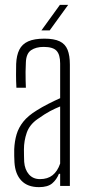

<svg xmlns="http://www.w3.org/2000/svg" viewBox="-20 -765 366 790"><path d="M140.5 5Q93.5 5 68 -21.8Q42.5 -48.5 39.5 -97Q39 -112 38.5 -123.8Q38 -135.5 38.5 -151Q40 -184 48.2 -212Q56.5 -240 76 -264.5Q95.5 -289 131.5 -311Q152 -324 179 -337.8Q206 -351.5 227.5 -361V-504Q227.5 -540 212.8 -556Q198 -572 159.5 -572Q128 -572 108 -558.5Q88 -545 86.5 -509Q85.5 -489 85.2 -469.8Q85 -450.5 85.5 -433.8Q86 -417 86.5 -404H47.5Q46 -433.5 46 -457.2Q46 -481 46.5 -502Q48 -537.5 59.5 -560.5Q71 -583.5 96 -594.8Q121 -606 162.5 -606Q202.5 -606 225.5 -595Q248.5 -584 258 -560.2Q267.5 -536.5 267.5 -499V0H227.5V-50H222.5Q213 -26 194.8 -10.5Q176.5 5 140.5 5ZM144.5 -28Q176 -28 196.2 -44Q216.5 -60 227.5 -92V-327Q207.5 -319 186.5 -308Q165.5 -297 134.5 -275Q101.5 -252 90 -218.8Q78.5 -185.5 78.5 -150Q78.5 -136 78.8 -122.5Q79 -109 79.5 -99Q82 -67 99 -47.5Q116 -28 144.5 -28ZM150.5 -640 226.5 -745H260.5L184.5 -640Z"/></svg>

Font: Big Shoulders Text Thin Thin
Style: Regular
Weight: 250
Version: Version 2.002